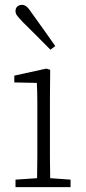

<svg xmlns="http://www.w3.org/2000/svg" viewBox="-20 -772 356 792"><path d="M44 0V-31L133 -37Q134 -78 134 -126Q134 -174 134 -213V-263Q134 -310 134 -351Q134 -392 132 -430L39 -432V-460L171 -489L187 -484L186 -367V-213Q186 -174 186 -125.5Q186 -77 187 -37L271 -31V0ZM208 -582 188 -567Q158 -597 129 -626.5Q100 -656 74 -681Q58 -698 51 -707Q44 -716 44 -726Q44 -739 52 -745.5Q60 -752 70 -752Q81 -752 90 -744.5Q99 -737 112 -717Q135 -686 159 -651.5Q183 -617 208 -582Z"/></svg>

Font: Source Serif 4 SmText Light
Style: Regular
Weight: 300
Designer: Frank Grießhammer
Foundry: Adobe
Version: Version 4.005;hotconv 1.1.0;makeotfexe 2.6.0